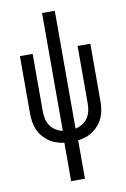

<svg xmlns="http://www.w3.org/2000/svg" viewBox="-102 -794 704 1069"><g transform="rotate(-10 250.0 -260.0)"><path d="M211 215V-2Q188 -5 166 -12.5Q144 -20 125 -33.5Q106 -47 91 -65Q76 -83 67 -104.5Q58 -126 54.5 -149Q51 -172 51 -195V-520H123V-195Q123 -174 127.5 -153Q132 -132 144 -114Q156 -96 174.5 -84.5Q193 -73 214 -69V-735H286V-69Q307 -73 325.5 -84.5Q344 -96 356 -114Q368 -132 372.5 -153Q377 -174 377 -195V-520H449V-195Q449 -172 445.5 -149Q442 -126 433 -104.5Q424 -83 409 -65Q394 -47 375 -33.5Q356 -20 334 -12.5Q312 -5 289 -2V215Z"/></g></svg>

Font: Moesevka
Style: Regular
Weight: 400
Monospace: yes
Designer: Belleve Invis
Foundry: Belleve Invis
Version: Version 32.5.0; ttfautohint (v1.8.4)